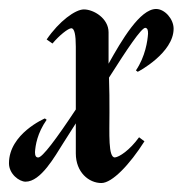

<svg xmlns="http://www.w3.org/2000/svg" viewBox="-105 -401 426 428"><path d="M205 -95C184 -66 161 -51 151 -50C136 -50 139 -103 139 -151C139 -176 139 -202 138 -228C178 -291 210 -339 219 -339C224 -338 225 -334 225 -326C224 -310 219 -275 198 -244L202 -241C203 -241 282 -283 282 -337C282 -359 262 -381 243 -381C207 -381 166 -311 137 -259V-329C137 -360 104 -380 82 -380C63 -380 27 -354 -1 -313L12 -304C27 -322 47 -338 54 -338C61 -338 64 -323 64 -297V-157C21 -92 -11 -49 -20 -50C-25 -50 -27 -54 -27 -62C-26 -77 -22 -104 -1 -134L-5 -137C-5 -137 -85 -103 -85 -37C-85 -13 -62 4 -48 4C-14 4 17 -52 36 -82L64 -126V-59C64 -17 93 7 121 7C145 7 184 -34 217 -86Z"/></svg>

Font: Romanesco
Style: Regular
Weight: 400
Designer: Astigmatic (AOETI)
Foundry: Astigmatic (AOETI)
Version: Version 1.000